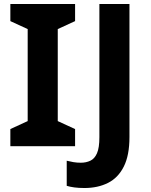

<svg xmlns="http://www.w3.org/2000/svg" viewBox="-20 -734 760 964"><path d="M32 -628V-714H357V-628L270 -588V-126L357 -86V0H32V-86L119 -126V-588ZM404 210Q375 210 353 207Q331 204 315 199V73Q331 77 348.5 80Q366 83 386 83Q412 83 433.5 73Q455 63 467 35.5Q479 8 479 -45V-714H630V-46Q630 46 601.5 102.5Q573 159 522 184.5Q471 210 404 210Z"/></svg>

Font: BC Sans
Style: Bold
Weight: 700
Designer: Monotype Design Team
Province of B.C.
Foundry: Monotype Imaging Inc.
Version: Version 2.000;GOOG;noto-source:20170915:90ef993387c0